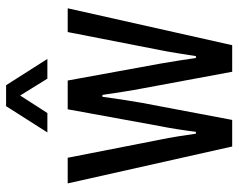

<svg xmlns="http://www.w3.org/2000/svg" viewBox="-94 -668 763 614"><g transform="rotate(-90 287.0 -361.5)"><path d="M170 -591 254 -723H321L405 -591H342L288 -678L232 -591ZM125 0 7 -526H89L147 -230Q152 -207 157.5 -172.5Q163 -138 166 -116H172Q175 -142 180.5 -176.5Q186 -211 190 -230L244 -526H336L390 -230Q394 -207 399.5 -173Q405 -139 408 -116H414Q418 -141 423.5 -175.5Q429 -210 433 -229L491 -526H567L449 0H364L310 -291Q305 -316 299.5 -352.5Q294 -389 290 -415H284Q281 -392 275.5 -355.5Q270 -319 265 -291L210 0Z"/></g></svg>

Font: Archivo Condensed
Style: Regular
Weight: 400
Width: 3
Designer: Hector Gatti
Foundry: Omnibus-Type
Version: Version 2.001; ttfautohint (v1.8.3)